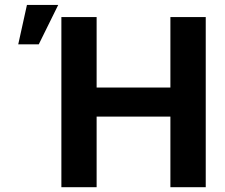

<svg xmlns="http://www.w3.org/2000/svg" viewBox="-20 -778 935 798"><path d="M235.1 -707H381.6V-414.1H688.2V-707H835.1V0H688.2V-293.3H381.6V0H235.1ZM92 -757.6H222L141.1 -593.7H55.8Z"/></svg>

Font: Pretendard Std Variable
Style: Regular
Weight: 400
Designer: Base glyphs from Inter by Rasmus Andersson; Hangeul glyphs from Noto Sans CJK(Source Han Sans) by Jang Soo-young and Kan
Foundry: Kil Hyung-jin
Version: Version 1.309;Glyphs 3.2 (3225)